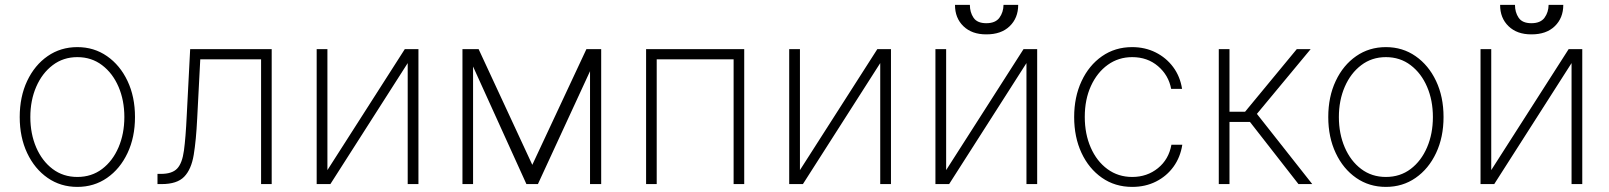

<svg xmlns="http://www.w3.org/2000/svg" viewBox="-20 -744 6505 776"><path d="M292.6 11.4Q225.1 11.4 172.6 -25Q120 -61.4 89.8 -125.4Q59.7 -189.3 59.7 -271Q59.7 -353 89.8 -416.9Q120 -480.8 172.6 -517.2Q225.1 -553.6 292.6 -553.6Q360.1 -553.6 412.6 -517Q465.2 -480.5 495.4 -416.7Q525.6 -353 525.6 -271Q525.6 -189.3 495.4 -125.4Q465.2 -61.4 412.6 -25Q360.1 11.4 292.6 11.4ZM292.6 -28.8Q350.1 -28.8 392.8 -61.1Q435.4 -93.4 459 -148.4Q482.6 -203.5 482.6 -271Q482.6 -338.4 459 -393.3Q435.4 -448.2 392.6 -480.6Q349.8 -513.1 292.6 -513.1Q235.8 -513.1 193 -480.6Q150.2 -448.2 126.4 -393.3Q102.6 -338.4 102.6 -271Q102.6 -203.5 126.2 -148.4Q149.9 -93.4 192.6 -61.1Q235.4 -28.8 292.6 -28.8Z M616.5 0V-41.2H630.7Q675.8 -41.2 696.2 -62.9Q716.6 -84.5 723.5 -136Q730.5 -187.5 734.7 -276.6L748.6 -545.5H1078.1V0H1035.2V-504.3H789.4L777 -265.3Q772.7 -177.2 763 -118.3Q753.2 -59.3 724.4 -29.7Q695.7 0 633.5 0Z M1303.3 -56.5 1616.1 -545.5H1671.2V0H1627.8V-489L1315.3 0H1259.9V-545.5H1303.3Z M2131.4 -77.8 2350.1 -545.5H2409.8V0H2364.7V-456.3L2154.1 0H2107.6L1892 -475.1V0H1849.1V-545.5H1914.4Z M2591.3 0V-545.5H2987.9V0H2945V-504.3H2634.2V0Z M3213.1 -56.5 3525.9 -545.5H3581V0H3537.6V-489L3225.1 0H3169.7V-545.5H3213.1Z M3804 -56.5 4116.8 -545.5H4171.9V0H4128.6V-489L3816.1 0H3760.7V-545.5H3804ZM4035.9 -724.4H4095.2Q4095.2 -671.2 4060.7 -638Q4026.3 -604.8 3966.3 -605.1Q3908.4 -604.8 3873.9 -638Q3839.5 -671.2 3839.8 -724.4H3899.9Q3899.9 -694.2 3914.8 -672.2Q3929.7 -650.2 3966.3 -650.2Q4003.2 -650.2 4019.4 -672.4Q4035.5 -694.6 4035.9 -724.4Z M4556.1 11.4Q4486.5 11.4 4433.6 -25.6Q4380.7 -62.5 4351 -126.2Q4321.4 -190 4321.4 -271Q4321.4 -351.9 4351.2 -415.8Q4381 -479.8 4433.9 -516.7Q4486.9 -553.6 4555.8 -553.6Q4607.6 -553.6 4650.4 -532.3Q4693.2 -511 4721.4 -473.2Q4749.6 -435.4 4757.5 -384.9H4713.4Q4703.1 -440 4660.3 -476.6Q4617.5 -513.1 4556.1 -513.1Q4500.7 -513.1 4457.4 -482.1Q4414.1 -451 4389.2 -396.5Q4364.3 -342 4364.3 -271.7Q4364.3 -202.4 4388.5 -147.4Q4412.6 -92.3 4456 -60.5Q4499.3 -28.8 4556.1 -28.8Q4616.1 -28.8 4660 -64.3Q4703.8 -99.8 4714.5 -159.1H4758.5Q4750.7 -108.7 4723 -70.3Q4695.3 -32 4652.3 -10.3Q4609.4 11.4 4556.1 11.4Z M4905.9 0V-545.5H4949.2V-292.3H5012.1L5221.2 -545.5H5277.3L5060 -283.7L5283.7 0H5228L5032 -251.1H4949.2V0Z M5581.3 11.4Q5513.8 11.4 5461.3 -25Q5408.7 -61.4 5378.6 -125.4Q5348.4 -189.3 5348.4 -271Q5348.4 -353 5378.6 -416.9Q5408.7 -480.8 5461.3 -517.2Q5513.8 -553.6 5581.3 -553.6Q5648.8 -553.6 5701.3 -517Q5753.9 -480.5 5784.1 -416.7Q5814.3 -353 5814.3 -271Q5814.3 -189.3 5784.1 -125.4Q5753.9 -61.4 5701.3 -25Q5648.8 11.4 5581.3 11.4ZM5581.3 -28.8Q5638.8 -28.8 5681.5 -61.1Q5724.1 -93.4 5747.7 -148.4Q5771.3 -203.5 5771.3 -271Q5771.3 -338.4 5747.7 -393.3Q5724.1 -448.2 5681.3 -480.6Q5638.5 -513.1 5581.3 -513.1Q5524.5 -513.1 5481.7 -480.6Q5438.9 -448.2 5415.1 -393.3Q5391.3 -338.4 5391.3 -271Q5391.3 -203.5 5415 -148.4Q5438.6 -93.4 5481.4 -61.1Q5524.1 -28.8 5581.3 -28.8Z M6007.1 -56.5 6320 -545.5H6375V0H6331.7V-489L6019.2 0H5963.8V-545.5H6007.1ZM6239 -724.4H6298.3Q6298.3 -671.2 6263.8 -638Q6229.4 -604.8 6169.4 -605.1Q6111.5 -604.8 6077.1 -638Q6042.6 -671.2 6043 -724.4H6103Q6103 -694.2 6117.9 -672.2Q6132.8 -650.2 6169.4 -650.2Q6206.3 -650.2 6222.5 -672.4Q6238.6 -694.6 6239 -724.4Z"/></svg>

Font: Inter UI Extra Light
Style: Regular
Weight: 200
Designer: Rasmus Andersson
Foundry: rsms
Version: 3.2;8d6f07862